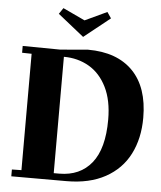

<svg xmlns="http://www.w3.org/2000/svg" viewBox="-59 -932 824 983"><g transform="rotate(5 353.5 -440.5)"><path d="M36 -35 85 -36V-634L36 -635V-670L229 -668L371 -680Q520 -680 601.5 -597Q683 -514 683 -357Q683 -251 642 -170.5Q601 -90 519 -45Q437 0 319 0H36ZM279 -35Q386 -35 445.5 -109Q505 -183 505 -332Q505 -431 471.5 -498.5Q438 -566 380.5 -599.5Q323 -633 251 -633V-35ZM206 -850 227 -881 340 -828 453 -881 474 -850 340 -743Z"/></g></svg>

Font: Rakkas
Style: Regular
Weight: 400
Designer: Zeynep Akay
Foundry: Zeynep Akay
Version: Version 2.000